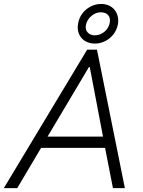

<svg xmlns="http://www.w3.org/2000/svg" viewBox="-51 -978 741 998"><path d="M401.9 -719.7H453.1L598.1 0H536.1L495.1 -209.5H162.6L38.6 0H-31.2ZM353 -835.9Q353 -845.2 355.5 -858.4Q360.8 -887.2 378.4 -909.7Q396 -932.1 421.4 -944.8Q446.8 -957.5 474.6 -957.5Q501 -957.5 521.2 -946.3Q541.5 -935.1 552.5 -915Q563.5 -895 563.5 -870.6Q563.5 -859.4 561.5 -849.6Q555.7 -821.3 538.3 -799.1Q521 -776.9 495.6 -764.2Q470.2 -751.5 441.9 -751.5Q416.5 -751.5 396.2 -762Q376 -772.5 364.5 -791.7Q353 -811 353 -835.9ZM520.5 -872.1Q520.5 -891.6 507.8 -902.8Q495.1 -914.1 472.7 -914.1Q446.8 -914.1 424.3 -895.3Q401.9 -876.5 395.5 -848.1Q394.5 -844.2 394.5 -837.4Q394.5 -818.4 407.7 -806.4Q420.9 -794.4 441.4 -794.4Q462.4 -794.4 480.7 -805.2Q499 -815.9 509.8 -834Q520.5 -852.1 520.5 -872.1ZM484.4 -268.1 415.5 -629.9H411.6L196.3 -268.1Z"/></svg>

Font: Reddit Sans Fudge Light Italic
Style: Regular
Weight: 300
Italic angle: -11.25°
Designer: Stephen Hutchings
Version: Version 1.013